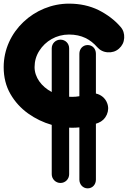

<svg xmlns="http://www.w3.org/2000/svg" viewBox="-21 -761 695 1044"><path d="M307.6 -545.4C281.7 -545.4 260.3 -524.9 260.3 -498V-260.7C203.6 -290.5 167 -341.3 167 -396C167 -427.7 175.3 -457.5 192.4 -484.4C226.1 -538.1 285.6 -573.2 354 -573.2C423.8 -573.2 470.7 -546.4 507.3 -504.9C522.5 -487.8 541.5 -478 564.9 -476.6C588.4 -475.1 608.9 -481.4 626 -496.6C643.1 -511.7 652.8 -530.8 654.3 -554.2C655.8 -577.6 649.4 -598.1 634.3 -615.2C602.5 -651.9 562.5 -682.1 515.1 -706.1C467.3 -729.5 413.6 -741.2 354 -741.2C166.5 -741.2 -1 -589.8 -1 -396C-1 -340.8 11.2 -292.5 35.6 -250C60.1 -207.5 92.3 -172.4 131.8 -144C171.4 -115.7 214.4 -95.2 260.3 -82V186.5C260.3 212.4 281.7 233.9 307.6 233.9C334.5 233.9 355 212.4 355 186.5V-66.9C360.4 -66.4 365.7 -66.4 371.1 -66.4C384.3 -66.4 397.5 -66.9 410.6 -68.4V215.8C410.6 241.7 429.7 263.2 455.6 263.2C482.4 263.2 500.5 241.7 500.5 215.8V-88.4C504.9 -89.8 508.8 -91.3 513.2 -92.8C534.2 -101.1 549.8 -115.7 559.6 -137.2C568.8 -158.2 569.8 -179.7 561.5 -200.7C551.3 -228 527.3 -246.6 500.5 -252.4V-468.8C500.5 -495.6 482.4 -516.1 455.6 -516.1C429.7 -516.1 410.6 -495.6 410.6 -468.8V-237.8C397.5 -235.4 384.3 -234.4 371.1 -234.4C365.7 -234.4 360.4 -234.4 355 -234.9V-498C355 -524.9 334.5 -545.4 307.6 -545.4Z"/></svg>

Font: Mikhak Black
Style: Regular
Weight: 900
Designer: Amin Abedi
Version: Version 3.2